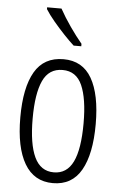

<svg xmlns="http://www.w3.org/2000/svg" viewBox="-55 -804 533 852"><g transform="rotate(5 212.0 -377.5)"><path d="M380 -267Q380 -134 339 -62Q298 10 213 10Q129 10 86.5 -62.5Q44 -135 44 -268Q44 -401 85 -471.5Q126 -542 213 -542Q298 -542 339 -470.5Q380 -399 380 -267ZM99 -268Q99 -155 126.5 -96.5Q154 -38 213 -38Q271 -38 298.5 -94.5Q326 -151 326 -267Q326 -376 300 -435Q274 -494 213 -494Q152 -494 125.5 -436.5Q99 -379 99 -268ZM184 -765Q205 -727 232.5 -687.5Q260 -648 286 -617V-606H252Q232 -624 207 -650.5Q182 -677 158.5 -705Q135 -733 120 -757V-765Z"/></g></svg>

Font: Noto Sans ExtraCondensed Light
Style: Regular
Weight: 300
Width: 2
Designer: Monotype Design Team
Foundry: Monotype Imaging Inc.
Version: Version 2.013; ttfautohint (v1.8.4.7-5d5b)